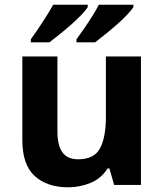

<svg xmlns="http://www.w3.org/2000/svg" viewBox="-20 -786 697 816"><path d="M579 -546V0H465L445 -70H437Q411 -28 365.5 -9Q320 10 269 10Q181 10 128 -37.5Q75 -85 75 -190V-546H224V-227Q224 -169 245 -139Q266 -109 312 -109Q380 -109 405 -155.5Q430 -202 430 -289V-546ZM547 -756Q539 -743 520 -723Q501 -703 476 -681Q451 -659 426.5 -639.5Q402 -620 384 -606H305V-619Q319 -638 337 -664Q355 -690 372 -717Q389 -744 400 -766H547ZM353 -756Q345 -743 326 -723Q307 -703 282 -681Q257 -659 232.5 -639.5Q208 -620 190 -606H111V-619Q125 -638 142.5 -664Q160 -690 177 -717Q194 -744 206 -766H353Z"/></svg>

Font: Noto Sans Kayah Li
Style: Bold
Weight: 700
Designer: Monotype Design Team, Sérgio Martins
Foundry: Monotype Imaging Inc.
Version: Version 2.002; ttfautohint (v1.8.4.7-5d5b)